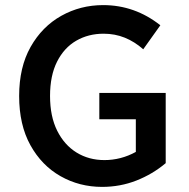

<svg xmlns="http://www.w3.org/2000/svg" viewBox="-20 -721 742 752"><path d="M55 -345Q55 -458 100 -537.5Q145 -617 220 -659Q295 -701 384 -701Q508 -701 608 -622L541 -528Q507 -558 468.5 -573.5Q430 -589 386 -589Q326 -589 278.5 -561.5Q231 -534 203.5 -479.5Q176 -425 176 -345Q176 -265 204 -209Q232 -153 280 -123.5Q328 -94 389 -94Q421 -94 452 -102Q483 -110 512 -126V-254H369V-357H629V-82Q578 -39 514.5 -14Q451 11 380 11Q291 11 217 -31Q143 -73 99 -152.5Q55 -232 55 -345Z"/></svg>

Font: Radio Canada Medium
Style: Regular
Weight: 500
Designer: Charles Daoud, Etienne Aubert Bonn, Alexandre Saumier Demers, Jacques Le Bailly
Foundry: Radio-Canada
Version: Version 2.104; ttfautohint (v1.8.4.7-5d5b);gftools[0.9.28.de